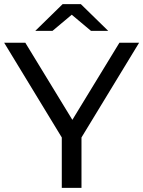

<svg xmlns="http://www.w3.org/2000/svg" viewBox="-23 -906 691 926"><path d="M648 -700H553L326 -328L99 -700H-3L275 -243V0H370V-243ZM323 -835 416 -757H499L367 -886H279L147 -757H230Z"/></svg>

Font: Montserrat-Alt1 Med
Style: Regular
Weight: 500
Designer: Differentunic
Foundry: Differentunic
Version: Version 7.222